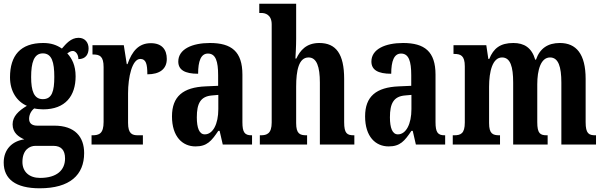

<svg xmlns="http://www.w3.org/2000/svg" viewBox="-21 -780 3256 1036"><path d="M193 236C356 236 433 164 433 46C433 -42 383 -102 272 -102H180C155 -102 136 -112 136 -139C136 -165 151 -186 164 -195C174 -192 199 -190 212 -190C332 -190 387 -263 387 -368C387 -428 367 -465 342 -492C351 -498 359 -505 372 -505C385 -505 402 -489 402 -461C443 -461 457 -489 457 -519C457 -550 438 -576 403 -576C361 -576 335 -543 313 -518C285 -537 255 -548 212 -548C89 -548 33 -480 33 -363C33 -286 71 -232 124 -209C79 -182 47 -152 47 -109C47 -63 80 -41 110 -28C46 -19 -1 25 -1 97C-1 186 63 236 193 236ZM210 -245C162 -245 147 -290 147 -364C147 -442 162 -492 210 -492C259 -492 272 -444 272 -365C272 -289 260 -245 210 -245ZM195 180C137 180 100 147 100 94C100 27 140 7 170 7H267C309 7 330 30 330 75C330 137 287 180 195 180Z M473 0H750V-50H724C692 -50 670 -58 670 -117V-277C670 -364 692 -462 736 -462C767 -462 774 -434 774 -379C840 -379 879 -407 879 -462C879 -512 853 -547 793 -547C728 -547 692 -505 667 -434H663L647 -536H478V-486H481C517 -486 538 -477 538 -418V-122C538 -59 514 -50 477 -50H473Z M1034 10C1096 10 1120 -19 1157 -74H1164L1181 0H1339V-50H1336C1299 -50 1287 -66 1287 -121V-377C1287 -502 1228 -548 1112 -548C1016 -548 941 -515 941 -448C941 -403 976 -382 1048 -382C1048 -450 1063 -491 1101 -491C1143 -491 1156 -449 1156 -374V-317L1089 -314C967 -309 907 -260 907 -152C907 -42 964 10 1034 10ZM1084 -55C1054 -55 1041 -90 1041 -147C1041 -222 1061 -260 1123 -265L1157 -268V-191C1157 -111 1128 -55 1084 -55Z M1381 0H1636V-50H1633C1597 -50 1577 -58 1577 -116V-312C1577 -400 1591 -470 1644 -470C1688 -470 1705 -420 1705 -334V0H1891V-50H1889C1852 -50 1836 -59 1836 -121V-354C1836 -489 1792 -548 1702 -548C1631 -548 1598 -507 1578 -464H1573C1574 -484 1577 -529 1577 -570V-760H1378V-710H1389C1409 -710 1445 -702 1445 -648V-119C1445 -59 1419 -50 1386 -50H1381Z M2076 10C2138 10 2162 -19 2199 -74H2206L2223 0H2381V-50H2378C2341 -50 2329 -66 2329 -121V-377C2329 -502 2270 -548 2154 -548C2058 -548 1983 -515 1983 -448C1983 -403 2018 -382 2090 -382C2090 -450 2105 -491 2143 -491C2185 -491 2198 -449 2198 -374V-317L2131 -314C2009 -309 1949 -260 1949 -152C1949 -42 2006 10 2076 10ZM2126 -55C2096 -55 2083 -90 2083 -147C2083 -222 2103 -260 2165 -265L2199 -268V-191C2199 -111 2170 -55 2126 -55Z M2422 0H2677V-50H2674C2638 -50 2618 -58 2618 -116V-312C2618 -395 2637 -470 2688 -470C2733 -470 2748 -420 2748 -334V0H2934V-50H2930C2894 -50 2878 -59 2878 -121V-325C2878 -402 2897 -470 2947 -470C2992 -470 3008 -420 3008 -334V0H3195V-50H3192C3156 -50 3139 -59 3139 -121V-354C3139 -489 3088 -548 3000 -548C2935 -548 2892 -519 2871 -458H2867C2848 -523 2807 -548 2749 -548C2678 -548 2642 -519 2619 -462H2614L2603 -536H2426V-489H2429C2465 -489 2487 -480 2487 -422V-119C2487 -59 2465 -50 2429 -50H2422Z"/></svg>

Font: Noto Serif Khmer ExtraCondensed
Style: Bold
Weight: 700
Width: 2
Designer: Danh Hong and the Monotype Design Team
Foundry: Monotype Imaging Inc.
Version: Version 2.004